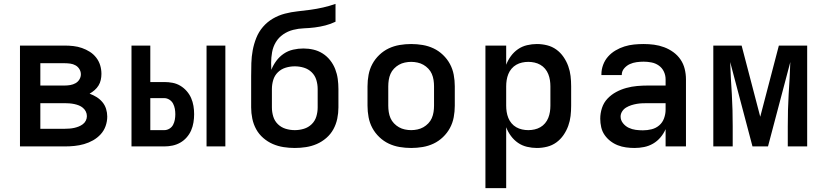

<svg xmlns="http://www.w3.org/2000/svg" viewBox="-20 -755 4240 990"><path d="M314 0H83V-520H314Q336 -520 358.5 -517.5Q381 -515 402.5 -507.5Q424 -500 443 -488Q462 -476 476 -458Q490 -440 496.5 -418.5Q503 -397 503 -374Q503 -358 499.5 -342.5Q496 -327 488 -314Q480 -301 468 -290.5Q456 -280 442 -272Q461 -265 478 -254.5Q495 -244 508 -228.5Q521 -213 527 -193.5Q533 -174 533 -154Q533 -129 524.5 -105Q516 -81 499 -62.5Q482 -44 460 -31.5Q438 -19 413.5 -12Q389 -5 364 -2.5Q339 0 314 0ZM188 -314H314Q328 -314 342.5 -316.5Q357 -319 369.5 -326Q382 -333 389.5 -345.5Q397 -358 397 -372Q397 -386 389.5 -398.5Q382 -411 369.5 -418Q357 -425 342.5 -427Q328 -429 314 -429H188ZM188 -91H314Q326 -91 338.5 -92Q351 -93 362.5 -95.5Q374 -98 385.5 -102.5Q397 -107 407 -114.5Q417 -122 422.5 -133Q428 -144 428 -156Q428 -169 422.5 -180Q417 -191 407.5 -199Q398 -207 386.5 -211.5Q375 -216 363 -218.5Q351 -221 338.5 -222Q326 -223 314 -223H188Z M1045 0V-520H1142V0ZM658 0V-520H755V-332H827Q849 -332 870 -328Q891 -324 909.5 -313Q928 -302 942.5 -285.5Q957 -269 965.5 -249.5Q974 -230 977.5 -209Q981 -188 981 -166Q981 -145 977.5 -123.5Q974 -102 965.5 -82.5Q957 -63 942.5 -46.5Q928 -30 909.5 -19.5Q891 -9 870 -4.5Q849 0 827 0ZM827 -84Q841 -84 853.5 -91.5Q866 -99 872.5 -111.5Q879 -124 881.5 -138Q884 -152 884 -166Q884 -180 881.5 -194Q879 -208 872.5 -220.5Q866 -233 853.5 -241Q841 -249 827 -249H755V-84Z M1500 8Q1471 8 1442 3.5Q1413 -1 1386.5 -12.5Q1360 -24 1337.5 -43.5Q1315 -63 1301 -88.5Q1287 -114 1281 -143Q1275 -172 1275 -201V-362Q1275 -396 1276 -429.5Q1277 -463 1283 -495.5Q1289 -528 1301.5 -559.5Q1314 -591 1336 -616.5Q1358 -642 1387 -659Q1416 -676 1448.5 -684.5Q1481 -693 1514 -696.5Q1547 -700 1580 -704.5Q1613 -709 1646 -716.5Q1679 -724 1710 -735V-643Q1685 -631 1658 -624Q1631 -617 1603 -613.5Q1575 -610 1547 -609Q1519 -608 1491.5 -601Q1464 -594 1440.5 -578Q1417 -562 1402.5 -538Q1388 -514 1383 -486Q1378 -458 1378 -430Q1378 -421 1378.5 -412.5Q1379 -404 1379 -395Q1389 -420 1405 -441.5Q1421 -463 1443 -478Q1465 -493 1491.5 -499Q1518 -505 1544 -505Q1571 -505 1596.5 -499Q1622 -493 1644 -479Q1666 -465 1682.5 -444Q1699 -423 1708.5 -398.5Q1718 -374 1721.5 -348Q1725 -322 1725 -296V-201Q1725 -172 1719 -143Q1713 -114 1699 -88.5Q1685 -63 1662.5 -43.5Q1640 -24 1613.5 -12.5Q1587 -1 1558 3.5Q1529 8 1500 8ZM1500 -84Q1524 -84 1547 -91Q1570 -98 1587 -114.5Q1604 -131 1611 -154Q1618 -177 1618 -201V-296Q1618 -320 1611 -343Q1604 -366 1587 -382.5Q1570 -399 1547 -406Q1524 -413 1500 -413Q1476 -413 1453 -406Q1430 -399 1413 -382.5Q1396 -366 1389 -343Q1382 -320 1382 -296V-201Q1382 -177 1389 -154Q1396 -131 1413 -114.5Q1430 -98 1453 -91Q1476 -84 1500 -84Z M2100 8Q2070 8 2040.5 3Q2011 -2 1984.5 -14.5Q1958 -27 1936 -48Q1914 -69 1900 -95Q1886 -121 1880.5 -150.5Q1875 -180 1875 -210V-310Q1875 -340 1880.5 -369.5Q1886 -399 1900 -425Q1914 -451 1936 -472Q1958 -493 1984.5 -505.5Q2011 -518 2040.5 -523Q2070 -528 2100 -528Q2130 -528 2159.5 -523Q2189 -518 2215.5 -505.5Q2242 -493 2264 -472Q2286 -451 2300 -425Q2314 -399 2319.5 -369.5Q2325 -340 2325 -310V-210Q2325 -180 2319.5 -150.5Q2314 -121 2300 -95Q2286 -69 2264 -48Q2242 -27 2215.5 -14.5Q2189 -2 2159.5 3Q2130 8 2100 8ZM2100 -84Q2116 -84 2132.5 -87.5Q2149 -91 2163 -99Q2177 -107 2188.5 -119Q2200 -131 2206.5 -146Q2213 -161 2215.5 -177.5Q2218 -194 2218 -210V-310Q2218 -326 2215.5 -342.5Q2213 -359 2206.5 -374Q2200 -389 2188.5 -401Q2177 -413 2163 -421Q2149 -429 2132.5 -432.5Q2116 -436 2100 -436Q2084 -436 2067.5 -432.5Q2051 -429 2037 -421Q2023 -413 2011.5 -401Q2000 -389 1993.5 -374Q1987 -359 1984.5 -342.5Q1982 -326 1982 -310V-210Q1982 -194 1984.5 -177.5Q1987 -161 1993.5 -146Q2000 -131 2011.5 -119Q2023 -107 2037 -99Q2051 -91 2067.5 -87.5Q2084 -84 2100 -84Z M2483 215V-520H2590V-421Q2599 -445 2614.5 -466Q2630 -487 2651 -501.5Q2672 -516 2697.5 -522Q2723 -528 2748 -528Q2775 -528 2801 -521.5Q2827 -515 2848.5 -499.5Q2870 -484 2885.5 -461.5Q2901 -439 2910 -414Q2919 -389 2922 -363Q2925 -337 2925 -310V-210Q2925 -183 2922 -157Q2919 -131 2910 -106Q2901 -81 2885.5 -58.5Q2870 -36 2848.5 -20.5Q2827 -5 2801 1.5Q2775 8 2748 8Q2723 8 2697.5 2Q2672 -4 2651 -18.5Q2630 -33 2614.5 -54Q2599 -75 2590 -99V215ZM2704 -84Q2720 -84 2736 -87.5Q2752 -91 2766 -99Q2780 -107 2790.5 -119.5Q2801 -132 2807 -147Q2813 -162 2815.5 -178Q2818 -194 2818 -210V-310Q2818 -326 2815.5 -342Q2813 -358 2807 -373Q2801 -388 2790.5 -400.5Q2780 -413 2766 -421Q2752 -429 2736 -432.5Q2720 -436 2704 -436Q2688 -436 2672 -432.5Q2656 -429 2642 -421Q2628 -413 2617.5 -400.5Q2607 -388 2601 -373Q2595 -358 2592.5 -342Q2590 -326 2590 -310V-210Q2590 -194 2592.5 -178Q2595 -162 2601 -147Q2607 -132 2617.5 -119.5Q2628 -107 2642 -99Q2656 -91 2672 -87.5Q2688 -84 2704 -84Z M3252 8Q3230 8 3208 5Q3186 2 3165.5 -6Q3145 -14 3127.5 -27.5Q3110 -41 3097.5 -59Q3085 -77 3080 -99Q3075 -121 3075 -143Q3075 -171 3084 -198.5Q3093 -226 3112.5 -246.5Q3132 -267 3157 -280.5Q3182 -294 3209.5 -301.5Q3237 -309 3265 -311.5Q3293 -314 3322 -314H3412V-346Q3412 -367 3403 -386Q3394 -405 3377 -417Q3360 -429 3339.5 -433Q3319 -437 3299 -437Q3281 -437 3262.5 -434.5Q3244 -432 3227.5 -424.5Q3211 -417 3198.5 -402.5Q3186 -388 3186 -369V-368H3081V-372Q3081 -397 3090 -421Q3099 -445 3115.5 -463.5Q3132 -482 3154 -495Q3176 -508 3200 -515.5Q3224 -523 3249 -525.5Q3274 -528 3299 -528Q3326 -528 3352.5 -524.5Q3379 -521 3404.5 -511.5Q3430 -502 3452 -486Q3474 -470 3489 -448Q3504 -426 3510.5 -399.5Q3517 -373 3517 -346V0H3412V-89Q3402 -66 3385.5 -46.5Q3369 -27 3347.5 -14.5Q3326 -2 3301.5 3Q3277 8 3252 8ZM3295 -83Q3318 -83 3340 -88.5Q3362 -94 3379 -108.5Q3396 -123 3404 -145Q3412 -167 3412 -189V-223H3322Q3307 -223 3292.5 -222.5Q3278 -222 3263.5 -219.5Q3249 -217 3235 -212.5Q3221 -208 3208.5 -200.5Q3196 -193 3188 -180.5Q3180 -168 3180 -154Q3180 -135 3192.5 -119.5Q3205 -104 3222 -96Q3239 -88 3257.5 -85.5Q3276 -83 3295 -83Z M3658 0V-520H3804L3900 -153L3996 -520H4142V0H4042V-104Q4042 -145 4043 -186.5Q4044 -228 4046.5 -269.5Q4049 -311 4051.5 -352.5Q4054 -394 4055 -435L3940 0H3860L3745 -435Q3746 -394 3748.5 -352.5Q3751 -311 3753.5 -269.5Q3756 -228 3757 -186.5Q3758 -145 3758 -104V0Z"/></svg>

Font: Iosevka Semibold Extended
Style: Regular
Weight: 600
Width: 7
Monospace: yes
Designer: Belleve Invis
Foundry: Belleve Invis
Version: Version 32.5.0; ttfautohint (v1.8.4)